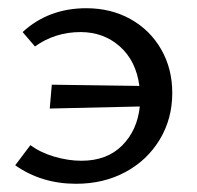

<svg xmlns="http://www.w3.org/2000/svg" viewBox="-20 -441 479 467"><path d="M399 -215Q399 -152 368.5 -101.5Q338 -51 285 -22.5Q232 6 165 6Q81 6 17 -39L54 -88Q78 -70 112 -60Q146 -50 178 -50Q240 -50 277 -87Q314 -124 320 -182L101 -177L106 -235L319 -232Q311 -293 271.5 -328Q232 -363 176 -363Q114 -363 65 -328L35 -363Q98 -421 190 -421Q250 -421 297.5 -394.5Q345 -368 372 -321Q399 -274 399 -215Z"/></svg>

Font: Ysabeau Infant Medium
Style: Regular
Weight: 500
Designer: Christian Thalmann (Catharsis Fonts)
Version: Version 0.003